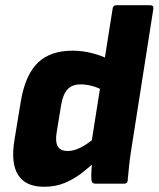

<svg xmlns="http://www.w3.org/2000/svg" viewBox="-20 -703 607 735"><path d="M149 12Q78 12 49.5 -33Q21 -78 35 -165L60 -317Q77 -416 124.5 -462.5Q172 -509 258 -509Q295 -509 332.5 -499.5Q370 -490 395 -476L377 -355Q358 -367 334 -373.5Q310 -380 289 -380Q256 -380 238.5 -361Q221 -342 214 -301L197 -197Q191 -161 201 -143Q211 -125 239 -125Q256 -125 274.5 -132Q293 -139 313 -152.5Q333 -166 355 -186L350 -89Q323 -64 293.5 -41Q264 -18 228.5 -3Q193 12 149 12ZM344 0Q332 0 330 -14Q329 -30 330 -49.5Q331 -69 333 -88L329 -150L411 -669Q413 -683 425 -683H555Q569 -683 567 -669L482 -127Q477 -95 474 -66.5Q471 -38 469 -14Q469 0 456 0Z"/></svg>

Font: Sofia Sans Black
Style: Italic
Weight: 900
Italic angle: -9°
Version: Version 4.100-B